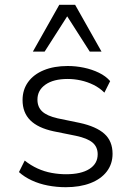

<svg xmlns="http://www.w3.org/2000/svg" viewBox="-20 -772 547 800"><path d="M254 8Q216 8 179.5 1Q143 -6 112 -20.5Q81 -35 59 -55L83 -103Q108 -83 136.5 -70Q165 -57 195.5 -51.5Q226 -46 255 -46Q318 -46 352.5 -68Q387 -90 387 -129Q387 -160 365.5 -178Q344 -196 297 -206L203 -225Q138 -239 106 -271Q74 -303 74 -355Q74 -398 97 -430Q120 -462 162.5 -479.5Q205 -497 262 -497Q296 -497 329.5 -490Q363 -483 392 -469Q421 -455 439 -434L415 -386Q395 -406 369.5 -418.5Q344 -431 316.5 -437Q289 -443 262 -443Q203 -443 169.5 -419.5Q136 -396 136 -357Q136 -326 156 -307.5Q176 -289 220 -279L312 -260Q381 -245 415 -214.5Q449 -184 449 -131Q449 -89 425 -57.5Q401 -26 357 -9Q313 8 254 8ZM117 -557 227 -752H293L403 -557H354L260 -704L166 -557Z"/></svg>

Font: Nunito Sans 10pt Light
Style: Regular
Weight: 300
Designer: Vernon Adams
Foundry: Vernon Adams
Version: Version 3.101;gftools[0.9.27]